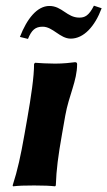

<svg xmlns="http://www.w3.org/2000/svg" viewBox="-20 -653 378 676"><path d="M259.2 -591C215.6 -591 198.6 -632 153.9 -632C110.7 -632 74.9 -587 50.1 -523L78.5 -516C91.2 -547 104.1 -559 130.2 -559C166.3 -559 191.1 -517 229 -517C274.9 -517 314 -560 337.9 -624L310.7 -633C292.6 -597 278.1 -591 259.2 -591ZM75.9 -235 66.2 -180C53 -105 42 -54 24.5 0L25.9 3C47 0.7 65.5 0 100.5 0C134.5 0 155.6 1 173.9 3L176.5 0C178.5 -57 184.8 -104 198.2 -180L209.8 -246C222.5 -317.6 251.5 -368.5 251.5 -427.2C251.5 -431.9 249 -434 244 -434C229.9 -432 202.1 -429 174.1 -429C148.1 -429 121.1 -430.7 103.6 -432L99.9 -428C100.3 -385 89.1 -310 75.9 -235Z"/></svg>

Font: Linux Biolinum O 
Style: Bold Italic
Weight: 700
Designer: Philipp H. Poll
Foundry: Philipp H. Poll
Version: Version 1.3.2